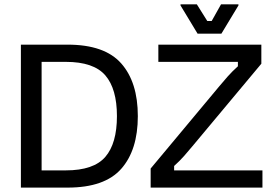

<svg xmlns="http://www.w3.org/2000/svg" viewBox="-20 -853 1257 873"><path d="M75 0V-650H287.5Q455.8 -650 531.2 -564.6Q606.7 -479.2 606.7 -325Q606.7 -170.8 531.2 -85.4Q455.8 0 287.5 0ZM169.2 -78.3H279.2Q405.8 -78.3 458.8 -139.6Q511.7 -200.8 511.7 -325Q511.7 -449.2 458.8 -510.4Q405.8 -571.7 279.2 -571.7H169.2ZM665 0V-86.7L975.8 -459.2Q995 -482.5 1015.4 -505.4Q1035.8 -528.3 1061.7 -551.7V-571.7H700V-650H1168.3V-563.3L855.8 -189.2Q837.5 -166.7 817.1 -143.8Q796.7 -120.8 771.7 -98.3V-78.3H1173.3V0ZM878.3 -700 800.8 -828.3V-833.3H875L922.5 -757.5H942.5L985 -833.3H1064.2V-828.3L986.7 -700Z"/></svg>

Font: Familjen Grotesk GF
Style: Regular
Weight: 400
Designer: Anders Wikstroem, Jonas Baeckman, Matilda Gysing, Kristian Moeller
Foundry: Familjen STHLM AB
Version: Version 2.000; Beta; Release 4; Build 6